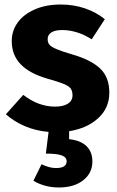

<svg xmlns="http://www.w3.org/2000/svg" viewBox="-20 -568 520 850"><path d="M286 13V48Q338 54 363.5 79.5Q389 105 389 147Q389 198 348.5 230Q308 262 240 262Q207 262 177.5 253.5Q148 245 128 232L164 159Q198 176 228 176Q275 176 275 146Q275 128 253.5 120Q232 112 183 112L195 16Q138 11 90 -9.5Q42 -30 6 -62L83 -148Q150 -96 224 -96Q260 -96 280.5 -109Q301 -122 301 -146Q301 -165 293 -176Q285 -187 262 -196.5Q239 -206 189 -220Q110 -243 71 -284Q32 -325 32 -386Q32 -432 58.5 -468.5Q85 -505 134.5 -526.5Q184 -548 249 -548Q306 -548 356 -531Q406 -514 444 -483L386 -394Q321 -435 255 -435Q224 -435 207.5 -424.5Q191 -414 191 -395Q191 -380 198.5 -370.5Q206 -361 229 -351Q252 -341 300 -327Q383 -303 423.5 -264.5Q464 -226 464 -158Q464 -90 415 -45Q366 0 286 13Z"/></svg>

Font: FiraGOUPP
Style: Bold
Weight: 700
Designer: bBox Type
Foundry: bBox Type GmbH
Version: Version 1.001